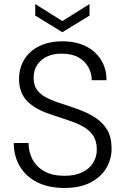

<svg xmlns="http://www.w3.org/2000/svg" viewBox="-20 -916 620 948"><path d="M298 12Q220 12 164 -16Q108 -44 78 -94.5Q48 -145 48 -210H121Q121 -166 140.5 -129Q160 -92 199.5 -70Q239 -48 298 -48Q350 -48 385.5 -65Q421 -82 439.5 -111.5Q458 -141 458 -177Q458 -220 439.5 -247Q421 -274 389.5 -291.5Q358 -309 317.5 -322Q277 -335 234 -350Q151 -377 112.5 -418.5Q74 -460 74 -525Q74 -579 99.5 -621.5Q125 -664 173.5 -688Q222 -712 289 -712Q354 -712 403 -688Q452 -664 479 -620.5Q506 -577 506 -520H433Q433 -554 416.5 -584Q400 -614 367.5 -632.5Q335 -651 286 -651Q244 -652 212.5 -637Q181 -622 163.5 -595.5Q146 -569 146 -532Q146 -495 163 -472Q180 -449 209 -434Q238 -419 277.5 -406.5Q317 -394 364 -377Q412 -360 449.5 -336Q487 -312 509 -275.5Q531 -239 531 -181Q531 -131 505.5 -87Q480 -43 428 -15.5Q376 12 298 12ZM288 -757 154 -839V-896L288 -812L422 -896V-839Z"/></svg>

Font: DM Sans 12pt Light
Style: Regular
Weight: 300
Version: Version 4.004;gftools[0.9.30]